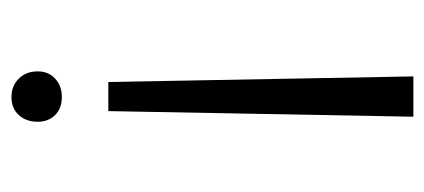

<svg xmlns="http://www.w3.org/2000/svg" viewBox="-228 -522 758 343"><g transform="rotate(90 151.5 -350.0)"><path d="M178 -164H126L116 -709H188ZM197 -38Q197 -17 185 -4Q173 9 153 9Q133 9 120 -4Q107 -17 107 -38Q107 -57 120 -69Q133 -81 153 -81Q173 -81 185 -69Q197 -57 197 -38Z"/></g></svg>

Font: SUITE Light
Style: Regular
Weight: 300
Designer: Sun
Foundry: Sun
Version: Version 2.040